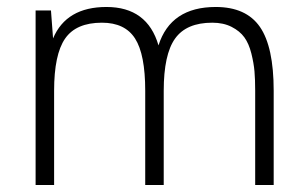

<svg xmlns="http://www.w3.org/2000/svg" viewBox="-20 -530 876 550"><path d="M272 -465Q198 -465 166.5 -419.5Q135 -374 135 -270V0H82V-500H126L132 -420Q170 -510 285 -510Q402 -510 434 -400Q469 -510 598 -510Q685 -510 724.5 -453Q764 -396 764 -270V0H711V-270Q711 -302 709 -325.5Q707 -349 700 -377Q693 -405 680 -423Q667 -441 643.5 -453Q620 -465 588 -465Q514 -465 481.5 -419.5Q449 -374 449 -270V0H396V-270Q396 -374 367 -419.5Q338 -465 272 -465Z"/></svg>

Font: Fivo Sans Light
Style: Regular
Weight: 300
Designer: Alexander Slobzheninov
Foundry: Alexander Slobzheninov
Version: 1.0